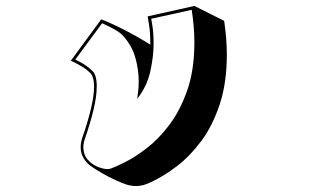

<svg xmlns="http://www.w3.org/2000/svg" viewBox="-20 -578 1040 645"><path d="M733 -508Q742 -448 742 -395Q742 -299 718 -227Q694 -155 656 -104Q618 -53 574 -19.5Q530 14 489 33Q475 40 462.5 43.5Q450 47 437 47Q420 47 402 41Q390 37 368 27Q346 17 322.5 3.5Q299 -10 281 -23Q268 -34 259.5 -49Q251 -64 251 -83Q251 -99 257 -117Q274 -165 285 -210.5Q296 -256 296 -287Q296 -320 283 -333Q271 -345 256 -354Q241 -363 229.5 -368.5Q218 -374 218 -374L320 -513Q352 -501 397 -478Q442 -455 485 -428Q485 -469 480.5 -496Q476 -523 476 -523L633 -558ZM488 -515Q488 -515 492 -491Q496 -467 496 -431Q496 -389 485 -338.5Q474 -288 441 -246Q443 -260 444.5 -274.5Q446 -289 446 -305Q446 -343 435 -383Q424 -423 395 -456Q386 -467 368.5 -477Q351 -487 337 -493.5Q323 -500 323 -500L233 -378Q233 -378 252 -368Q271 -358 290 -340Q305 -327 305 -288Q305 -254 294 -208.5Q283 -163 266 -114Q260 -98 260 -84Q260 -59 274 -42.5Q288 -26 307.5 -18Q327 -10 341 -10Q347 -10 353 -12Q367 -17 399.5 -33Q432 -49 472 -79.5Q512 -110 548.5 -158Q585 -206 609 -274.5Q633 -343 633 -436Q633 -487 624 -545Z"/></svg>

Font: Rampart One
Style: Regular
Weight: 400
Designer: Fontworks Inc.
Foundry: Fontworks Inc.
Version: Version 1.100